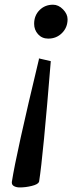

<svg xmlns="http://www.w3.org/2000/svg" viewBox="-20 -570 310 824"><path d="M187 -404.3Q160.2 -404.3 143.3 -423.1Q126.5 -441.9 126.5 -467.8Q126.5 -503.4 149.7 -526.6Q172.9 -549.8 207.5 -549.8Q231 -549.8 250.5 -529.8Q270 -509.8 270 -487.3Q270 -452.1 246.1 -428.2Q222.2 -404.3 187 -404.3ZM147 -319.3 197.8 -307.6V-305.7Q165 99.6 147.9 209L147 210.9Q143.1 221.2 116.7 227.8Q90.3 234.4 64.9 234.4Q50.8 234.4 40.8 229.2Q30.8 224.1 30.8 213.9V210.9Q49.3 90.8 147 -315.4Z"/></svg>

Font: Neuton
Style: Italic
Weight: 400
Italic angle: -9°
Designer: Brian M Zick
Version: Version 1.32